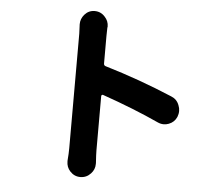

<svg xmlns="http://www.w3.org/2000/svg" viewBox="-56 -855 1112 962"><g transform="rotate(5 500.0 -373.5)"><path d="M800.8 -398.4Q830.1 -386.7 840.8 -357.4Q846.7 -342.8 846.7 -329.1Q846.7 -313.5 840.8 -298.8Q829.1 -271.5 800.8 -260.7Q788.1 -255.9 775.4 -255.9Q759.8 -255.9 745.1 -262.7Q620.1 -320.3 460 -376Q457 -377 454.1 -375Q451.2 -373 451.2 -369.1V-95.7Q451.2 -76.2 454.1 -34.2Q454.1 -31.2 454.1 -28.3Q454.1 0 434.6 20.5Q413.1 43.9 381.8 43.9Q351.6 43.9 330.1 20.5Q311.5 0 311.5 -28.3Q311.5 -31.2 311.5 -33.2Q314.5 -68.4 314.5 -95.7V-670.9L312.5 -718.8Q312.5 -746.1 331.1 -767.6Q351.6 -791 381.8 -791Q413.1 -791 433.6 -767.6Q453.1 -747.1 453.1 -718.8Q453.1 -715.8 452.1 -712.9Q451.2 -690.4 451.2 -670.9V-533.2Q451.2 -523.4 460 -520.5Q633.8 -468.8 800.8 -398.4Z"/></g></svg>

Font: Gen Jyuu GothicX Bold
Style: Bold
Weight: 700
Designer: Ryoko NISHIZUKA (kana &amp; ideographs); Paul D. Hunt (Latin, Greek &amp; Cyrillic); Wenlong ZHANG (bopomofo); Sandoll C
Version: Version 1.058.20140828